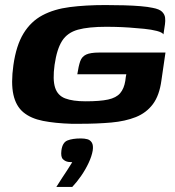

<svg xmlns="http://www.w3.org/2000/svg" viewBox="-20 -485 693 760"><path d="M263 5Q198 3 150 -6.5Q102 -16 72.5 -40.5Q43 -65 33 -110.5Q23 -156 33 -227Q44 -305 73 -352.5Q102 -400 148 -424.5Q194 -449 256.5 -457Q319 -465 397 -465Q435 -465 471.5 -464Q508 -463 537 -460.5Q566 -458 584 -454Q611 -449 621.5 -438.5Q632 -428 633.5 -415Q635 -402 633 -389L627 -349Q622 -357 601 -362.5Q580 -368 550.5 -371Q521 -374 491 -376Q461 -378 436.5 -378.5Q412 -379 402 -379Q330 -379 288.5 -367.5Q247 -356 226 -323.5Q205 -291 196 -228Q188 -170 198 -138.5Q208 -107 238 -95.5Q268 -84 319 -84Q376 -84 408 -91Q440 -98 455.5 -116Q471 -134 476 -165Q477 -174 478 -180.5Q479 -187 480 -191H286Q291 -224 297.5 -242.5Q304 -261 321 -269Q338 -277 373 -277H635L619 -167Q611 -107 585 -72.5Q559 -38 517.5 -21.5Q476 -5 420.5 0Q365 5 296 5Q288 5 279.5 5Q271 5 263 5ZM203 255Q216 234 226 219Q236 204 245.5 189.5Q255 175 266 157Q263 157 258.5 156.5Q254 156 251 156Q238 154 229 145Q220 136 223 111Q227 79 247 71Q267 63 300 63Q314 63 325.5 66Q337 69 343.5 79.5Q350 90 347 111Q343 134 330.5 160.5Q318 187 301 211.5Q284 236 266 255Z"/></svg>

Font: Genos Thin
Style: Bold Italic
Weight: 700
Italic angle: -8°
Version: Version 1.010